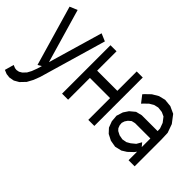

<svg xmlns="http://www.w3.org/2000/svg" viewBox="-114 -1032 1643 1643"><g transform="rotate(45 707.5 -211.0)"><path d="M362.3 -624 431.2 -594.7 254.9 11.2 232.4 69.8 203.6 123 159.7 168.9 116.7 193.4 71.3 201.7 34.2 197.3 -1.5 182.6 22 99.6 49.3 110.8 69.3 113.3 94.7 108.4 119.1 94.2 147.9 64.5 168 27.3 186.5 -21.5 199.2 -64 166 -44.4 7.3 -591.3 76.2 -620.1 218.3 -130.9Z M561.5 -605.5V-371.1H805.7V-605.5H878.9V-19.5H805.7V-283.2H561.5V-19.5H488.3V-605.5Z M1364.3 -421.4 1367.2 -343.8V-19H1293.5V-122.1L1278.3 -102.5L1233.9 -60.5L1190.9 -33.7L1129.9 -19.5L1068.4 -30.3L1014.2 -58.1L977.5 -97.7L956.5 -153.3L951.2 -215.3L969.7 -273.9L999.5 -318.4L1046.4 -357.4L1101.6 -371.1H1293L1292 -401.4L1273.9 -451.2L1240.2 -495.1L1202.6 -512.2L1153.8 -517.6L1113.3 -507.8L1074.7 -484.9L1037.6 -448.2L1026.9 -436.5L977.1 -501L990.2 -515.6L1035.2 -559.1L1089.8 -591.3L1149.4 -606L1218.8 -599.1L1282.7 -569.8L1336.4 -499.5ZM1267.1 -210 1293.9 -178.2V-282.7H1108.4L1075.7 -274.9L1050.3 -253.4L1034.2 -229.5L1025.9 -203.6L1028.3 -176.8L1038.1 -150.9L1054.2 -133.3L1088.4 -115.7L1129.9 -107.9L1170.4 -115.2L1203.1 -133.8L1241.2 -165Z"/></g></svg>

Font: Gap Sans
Style: Regular
Weight: 400
Designer: Alexandre Liziard and Étienne Ozeray
Foundry: Interstices.io
Version: Version 1.6.1 - December 3. 2014